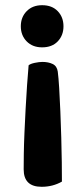

<svg xmlns="http://www.w3.org/2000/svg" viewBox="-20 -501 322 738"><path d="M71 150Q71 128 71.5 91Q72 54 74 9Q76 -36 78.5 -83Q81 -130 84 -173.5Q87 -217 90 -250Q97 -256 114 -259.5Q131 -263 143 -263Q166 -263 182.5 -255Q199 -247 202 -226Q205 -203 207.5 -162.5Q210 -122 212 -72.5Q214 -23 215.5 27.5Q217 78 217.5 122.5Q218 167 218 197Q183 217 140 217Q71 217 71 150ZM224 -400Q224 -365 202 -342Q180 -319 142 -319Q105 -319 82.5 -342Q60 -365 60 -400Q60 -435 82.5 -458Q105 -481 142 -481Q180 -481 202 -458Q224 -435 224 -400Z"/></svg>

Font: BalooTamma2Bold
Style: Bold
Weight: 700
Designer: Divya Kowshik, Shuchita Grover and Ek Type
Foundry: Ek Type
Version: Version 1.700